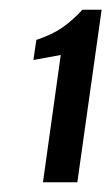

<svg xmlns="http://www.w3.org/2000/svg" viewBox="-20 -611 229 395"><path d="M68.4 -236 105 -497.9 48.7 -487.6 54.8 -528.9Q87.5 -539.8 108.4 -554.4Q129.2 -569 149.6 -591H189.1L139.1 -236Z"/></svg>

Font: Alumni Sans Thin
Style: Italic
Weight: 100
Italic angle: -8°
Designer: Robert E. Leuschke
Foundry: Robert E. Leuschke
Version: Version 1.016